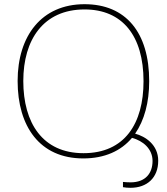

<svg xmlns="http://www.w3.org/2000/svg" viewBox="-20 -745 794 915"><path d="M602 150C681 150 734 102 734 21C734 -55 673 -95 624 -108C668 -172 691 -257 691 -358C691 -590 580 -725 383 -725C178 -725 64 -574 64 -359C64 -143 169 10 377 10C479 10 557 -26 609 -88C662 -74 707 -35 707 22C707 80 674 124 602 124C589 124 575 123 566 122V147C574 149 591 150 602 150ZM378 -15C183 -15 91 -159 91 -359C91 -556 187 -700 383 -700C563 -700 664 -575 664 -358C664 -156 574 -15 378 -15Z"/></svg>

Font: Noto Sans Georgian Thin
Style: Regular
Weight: 100
Designer: Monotype Design Team, Akaki Razmadze
Foundry: Google LLC
Version: Version 2.005